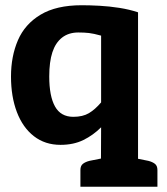

<svg xmlns="http://www.w3.org/2000/svg" viewBox="-20 -547 639 733"><path d="M365 166 366 -61Q336 -31 298.5 -12.5Q261 6 211 6Q152 6 109.5 -27Q67 -60 44.5 -119Q22 -178 22 -255Q22 -332 48.5 -393.5Q75 -455 135 -491Q195 -527 292 -527Q323 -527 360 -525Q397 -523 435.5 -517Q474 -511 507 -500V166ZM260 -101Q296 -101 319.5 -115Q343 -129 366 -156V-411Q337 -419 319.5 -421Q302 -423 279 -423Q242 -423 217 -403.5Q192 -384 180 -347.5Q168 -311 168 -255Q168 -180 190 -140.5Q212 -101 260 -101ZM287 166V102Q287 86 296.5 78.5Q306 71 322 67L372 57L385 166ZM483 166 496 57 546 67Q562 71 571.5 78.5Q581 86 581 102V166Z"/></svg>

Font: Aleo ExtraBold
Style: Regular
Weight: 800
Designer: Alessio Laiso
Foundry: Alessio Laiso
Version: Version 2.001;gftools[0.9.29]